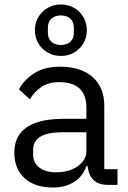

<svg xmlns="http://www.w3.org/2000/svg" viewBox="-20 -826 574 858"><path d="M505 0H460Q428 0 408 -13.5Q388 -27 379 -51Q370 -75 370 -106V-113L401 -84H366Q350 -37 310.5 -12.5Q271 12 217 12Q135 12 89.5 -30Q44 -72 44 -144Q44 -193 68 -226.5Q92 -260 140.5 -277.5Q189 -295 264 -295H366V-346Q366 -401 336 -430Q306 -459 244 -459Q198 -459 166 -438Q134 -417 113 -382L65 -427Q86 -468 132 -498Q178 -528 248 -528Q341 -528 393.5 -482Q446 -436 446 -354V-70H505ZM366 -235H260Q192 -235 160 -215Q128 -195 128 -157V-136Q128 -98 156 -77Q184 -56 230 -56Q270 -56 300.5 -68.5Q331 -81 348.5 -102.5Q366 -124 366 -150ZM252 -576Q220 -576 193.5 -591Q167 -606 151.5 -632Q136 -658 136 -691Q136 -724 151.5 -750Q167 -776 193.5 -791Q220 -806 252 -806Q285 -806 311 -791Q337 -776 352.5 -750Q368 -724 368 -691Q368 -658 352.5 -632Q337 -606 311 -591Q285 -576 252 -576ZM252 -625Q279 -625 294.5 -639.5Q310 -654 310 -680V-702Q310 -728 294.5 -742.5Q279 -757 252 -757Q225 -757 209.5 -742.5Q194 -728 194 -702V-680Q194 -654 209.5 -639.5Q225 -625 252 -625Z"/></svg>

Font: IBM Plex Sans
Style: Regular
Weight: 400
Designer: Mike Abbink, Paul van der Laan, Pieter van Rosmalen
Foundry: Bold Monday
Version: Version 3.201